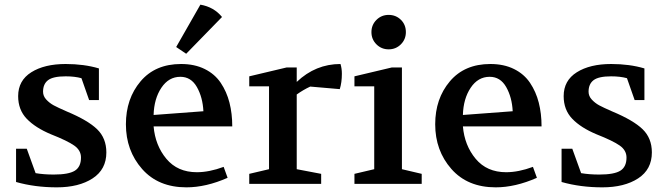

<svg xmlns="http://www.w3.org/2000/svg" viewBox="-20 -790 2863 825"><path d="M49 -8V-151H95L133 -46Q168 -40 211 -40Q275 -40 301.5 -56.5Q328 -73 328 -113Q328 -144 299 -164.5Q270 -185 199 -213Q132 -241 95 -279.5Q58 -318 58 -377Q58 -444 114.5 -479.5Q171 -515 262 -515Q341 -515 405 -496V-360H363L330 -454Q301 -462 262 -462Q208 -462 186.5 -445.5Q165 -429 165 -396Q165 -377 179 -362Q193 -347 210.5 -337.5Q228 -328 267 -311Q358 -273 397.5 -234.5Q437 -196 437 -135Q437 -62 378 -23.5Q319 15 224 15Q130 15 49 -8Z M521 -256Q521 -366 584 -440.5Q647 -515 758 -515Q816 -515 859.5 -493.5Q903 -472 928.5 -434Q954 -396 966 -349Q978 -302 978 -247H640Q647 -165 695 -107.5Q743 -50 826 -50Q879 -50 941 -73L958 -26Q865 15 781 15Q660 15 590.5 -64Q521 -143 521 -256ZM640 -296 854 -312Q851 -372 826 -416Q801 -460 755 -460Q705 -460 673.5 -413Q642 -366 640 -296ZM737 -588 841 -770Q899 -760 934 -717L780 -559Z M1051 0V-43L1136 -63V-419H1051V-462L1211 -500H1255V-438Q1336 -515 1443 -515Q1449 -496 1449 -473Q1449 -436 1440 -407L1313 -418Q1283 -404 1255 -384V-63L1360 -43V0Z M1724 -652Q1724 -621 1702.5 -599.5Q1681 -578 1650 -578Q1619 -578 1597.5 -599.5Q1576 -621 1576 -652Q1576 -683 1597.5 -704.5Q1619 -726 1650 -726Q1681 -726 1702.5 -705Q1724 -684 1724 -652ZM1503 0V-43L1588 -63V-419H1503V-462L1663 -500H1707V-63L1792 -43V0Z M1850 -256Q1850 -366 1913 -440.5Q1976 -515 2087 -515Q2145 -515 2188.5 -493.5Q2232 -472 2257.5 -434Q2283 -396 2295 -349Q2307 -302 2307 -247H1969Q1976 -165 2024 -107.5Q2072 -50 2155 -50Q2208 -50 2270 -73L2287 -26Q2194 15 2110 15Q1989 15 1919.5 -64Q1850 -143 1850 -256ZM1969 -296 2183 -312Q2180 -372 2155 -416Q2130 -460 2084 -460Q2034 -460 2002.5 -413Q1971 -366 1969 -296Z M2393 -8V-151H2439L2477 -46Q2512 -40 2555 -40Q2619 -40 2645.5 -56.5Q2672 -73 2672 -113Q2672 -144 2643 -164.5Q2614 -185 2543 -213Q2476 -241 2439 -279.5Q2402 -318 2402 -377Q2402 -444 2458.5 -479.5Q2515 -515 2606 -515Q2685 -515 2749 -496V-360H2707L2674 -454Q2645 -462 2606 -462Q2552 -462 2530.5 -445.5Q2509 -429 2509 -396Q2509 -377 2523 -362Q2537 -347 2554.5 -337.5Q2572 -328 2611 -311Q2702 -273 2741.5 -234.5Q2781 -196 2781 -135Q2781 -62 2722 -23.5Q2663 15 2568 15Q2474 15 2393 -8Z"/></svg>

Font: Volkhov
Style: Regular
Weight: 400
Designer: Cyreal (www.cyreal.org)
Foundry: Cyreal (www.cyreal.org)
Version: Version 1.010